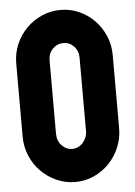

<svg xmlns="http://www.w3.org/2000/svg" viewBox="-52 -747 561 797"><g transform="rotate(-5 228.5 -348.5)"><path d="M230 -128Q242 -128 253.5 -133.5Q265 -139 273.5 -148.5Q282 -158 287 -170.5Q292 -183 292 -196V-502Q292 -531 274 -550Q256 -569 230 -569Q204 -569 185.5 -550Q167 -531 167 -502V-196Q167 -167 185.5 -147.5Q204 -128 230 -128ZM230 10Q189 10 152 -6.5Q115 -23 87.5 -51Q60 -79 44 -116.5Q28 -154 28 -196V-502Q28 -544 44 -581.5Q60 -619 88 -647Q116 -675 152.5 -691Q189 -707 230 -707Q271 -707 307 -691Q343 -675 370.5 -647Q398 -619 414 -581.5Q430 -544 430 -502V-196Q430 -154 414 -116.5Q398 -79 371 -51Q344 -23 307.5 -6.5Q271 10 230 10Z"/></g></svg>

Font: AL Dynamic
Style: Bold
Weight: 700
Version: Version 1.000; ttfautohint (v1.8.2) -l 8 -r 50 -G 200 -x 14 